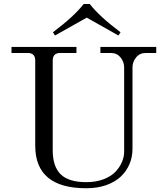

<svg xmlns="http://www.w3.org/2000/svg" viewBox="-20 -954 836 987"><path d="M252 -788.1Q361.3 -870.1 410.2 -933.6H441.4Q490.2 -870.1 599.6 -788.1L588.9 -771.5L425.8 -863.3L262.7 -771.5ZM39.1 -681.6V-712.9H373V-681.6H289.1Q251 -681.6 251 -642.6V-181.6Q251 -98.1 292 -57.9Q333 -17.6 423.8 -17.6Q472.7 -17.6 511.5 -32.2Q550.3 -46.9 572.8 -70.3Q595.2 -93.8 606.7 -120.6Q618.2 -147.5 618.2 -174.3V-607.4Q618.2 -636.2 599.6 -658.9Q581.1 -681.6 550.8 -681.6H496.1V-712.9H783.2V-681.6H728.5Q698.2 -681.6 679.7 -658.9Q661.1 -636.2 661.1 -607.4V-188.5Q661.1 -146.5 645.5 -110.1Q629.9 -73.7 600.8 -46.1Q571.8 -18.6 526.1 -2.4Q480.5 13.7 423.8 13.7Q161.1 13.7 161.1 -205.1V-642.6Q161.1 -681.6 123 -681.6Z"/></svg>

Font: Theano Modern
Style: Regular
Weight: 400
Designer: Alexey Kryukov
Version: Version 2.00